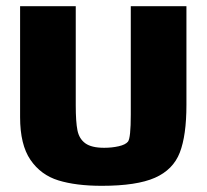

<svg xmlns="http://www.w3.org/2000/svg" viewBox="-20 -590 668 621"><path d="M583 -570V-251Q583 -152 561.5 -96.5Q540 -41 481 -15Q422 11 309 11Q226 11 169 -6.5Q112 -24 78.5 -73Q45 -122 45 -211V-570H225V-249Q225 -196 230.5 -168.5Q236 -141 256 -126.5Q276 -112 317 -112Q342 -112 364 -117Q386 -122 394 -132Q403 -144 403 -219V-570Z"/></svg>

Font: Lalezar
Style: Regular
Weight: 400
Designer: Borna Izadpanah
Foundry: Borna Izadpanah
Version: Version 1.003